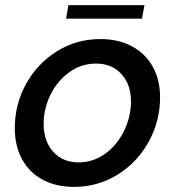

<svg xmlns="http://www.w3.org/2000/svg" viewBox="-20 -721 685 752"><path d="M38 -219Q38 -313 82.5 -393Q127 -473 203.5 -520.5Q280 -568 373 -568Q444 -568 497 -539.5Q550 -511 578.5 -459.5Q607 -408 607 -340Q607 -247 562.5 -166Q518 -85 440.5 -37Q363 11 270 11Q199 11 146.5 -17.5Q94 -46 66 -98Q38 -150 38 -219ZM493 -324Q493 -390 455.5 -431Q418 -472 356 -472Q299 -472 252 -438.5Q205 -405 178 -350.5Q151 -296 151 -236Q151 -168 188.5 -126.5Q226 -85 288 -85Q345 -85 392 -119Q439 -153 466 -208.5Q493 -264 493 -324ZM536 -648H239L248 -701H546Z"/></svg>

Font: Open Sauce One Medium Italic
Style: Regular
Weight: 500
Italic angle: -10°
Designer: Alfredo Marco Pradil
Foundry: Creative Sauce Fz LLC
Version: Version 1.477